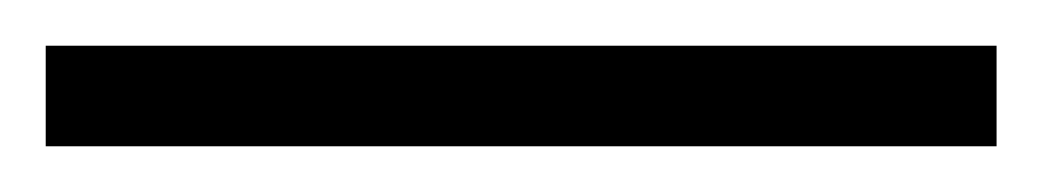

<svg xmlns="http://www.w3.org/2000/svg" viewBox="-22 70 456 84"><path d="M-2 134H414V90H-2Z"/></svg>

Font: Noto Sans Malayalam SemiCondensed Light
Style: Regular
Weight: 300
Width: 4
Designer: Jelle Bosma - Monotype Design Team
Foundry: Monotype Imaging Inc.
Version: Version 2.104